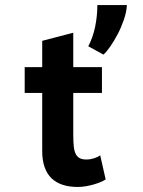

<svg xmlns="http://www.w3.org/2000/svg" viewBox="-20 -721 561 755"><path d="M77.1 0ZM77.1 -457H146V-560.5L268.1 -592.3V-457H380.9V-355.5H268.1V-191.9Q268.1 -164.6 270 -145.8Q272 -127 277.8 -115.5Q283.7 -104 293.7 -98.9Q303.7 -93.8 319.8 -93.8Q328.1 -93.8 336.2 -95.2Q344.2 -96.7 351.6 -99.1Q358.9 -101.6 364.7 -104.5Q370.6 -107.4 374 -110.4L395.5 -15.6Q390.6 -11.7 379.2 -6.6Q367.7 -1.5 352.5 3.2Q337.4 7.8 320.1 11Q302.7 14.2 285.6 14.2Q252.9 14.2 227.1 5.9Q201.2 -2.4 183.1 -19.5Q165 -36.6 155.5 -63.5Q146 -90.3 146 -127V-355.5H77.1ZM479 -701.2Q477.5 -673.3 467 -643.1Q456.5 -612.8 442.4 -585.9Q428.2 -559.1 413.1 -537.4Q397.9 -515.6 386.7 -506.3L327.1 -539.1Q345.2 -573.2 354 -615.2Q362.8 -657.2 362.8 -701.2Z"/></svg>

Font: PT Astra Sans
Style: Bold
Weight: 700
Designer: A.Korolkova, I. Chaeva
Foundry: ParaType Ltd
Version: Version 1.001; ttfautohint (v1.6)